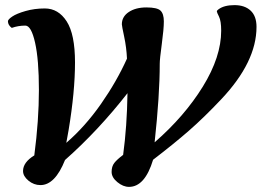

<svg xmlns="http://www.w3.org/2000/svg" viewBox="-20 -696 1022 750"><path d="M578 -72Q546 34 484 34Q461 34 438.5 15.5Q416 -3 416 -24.5Q416 -46 426.5 -59.5Q437 -73 461 -91Q476 -201 478 -332Q364 -186 234 -71Q195 27 138 27Q112 27 91 9.5Q70 -8 70 -28Q70 -62 114 -89Q132 -226 132 -344.5Q132 -463 117 -529.5Q102 -596 79 -596Q51 -596 26 -587Q11 -598 11 -613Q11 -620 28 -631.5Q45 -643 80 -653Q115 -663 155 -663Q208 -663 240.5 -612.5Q273 -562 273 -452Q273 -338 248 -188L239 -138Q313 -202 374.5 -290Q436 -378 476 -467Q474 -511 465 -553Q456 -595 456 -601Q456 -631 483 -649Q510 -667 552 -667Q594 -667 607 -654.5Q620 -642 620 -612.5Q620 -583 612 -524Q604 -465 604 -447Q604 -324 584 -140Q701 -242 772.5 -358Q844 -474 844 -576Q844 -614 835.5 -631Q827 -648 827 -651.5Q827 -655 834 -660Q856 -676 896 -676Q936 -676 959 -654.5Q982 -633 982 -591Q982 -454 844 -308Q777 -237 718 -185.5Q659 -134 578 -72Z"/></svg>

Font: Clara
Style: Regular
Weight: 400
Designer: Proyecto DEMO
Foundry: Proyecto DEMO
Version: Version 1.002